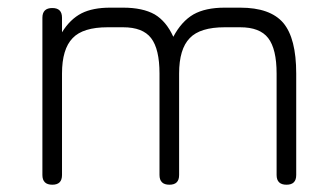

<svg xmlns="http://www.w3.org/2000/svg" viewBox="-20 -494 898 514"><path d="M581.5 -473.5C581.5 -473.5 623 -473.5 623 -473.5C676.5 -473.5 715 -460 738.5 -432.5C761.5 -405 773 -360 773 -297C773 -297 773 -297 773 -297C773 -297 773 -25.5 773 -25.5C773 -8 764.5 0.5 747 0.5C747 0.5 747 0.5 747 0.5C729.5 0.5 720.5 -8 720.5 -25.5C720.5 -25.5 720.5 -25.5 720.5 -25.5C720.5 -25.5 720.5 -297 720.5 -297C720.5 -341 713 -372.5 698 -392C683 -411.5 658 -421 623 -421C623 -421 623 -421 623 -421C623 -421 581.5 -421 581.5 -421C538 -421 506.5 -411.5 488 -392C469 -372.5 459.5 -341 459.5 -297C459.5 -297 459.5 -297 459.5 -297C459.5 -297 459.5 -25.5 459.5 -25.5C459.5 -8 451 0.5 433.5 0.5C433.5 0.5 433.5 0.5 433.5 0.5C416 0.5 407 -8 407 -25.5C407 -25.5 407 -25.5 407 -25.5C407 -25.5 407 -297 407 -297C407 -341 399.5 -372.5 384.5 -392C369.5 -411.5 344.5 -421 309.5 -421C309.5 -421 309.5 -421 309.5 -421C309.5 -421 268 -421 268 -421C224.5 -421 193 -411.5 174.5 -392C155.5 -372.5 146 -341 146 -297C146 -297 146 -297 146 -297C146 -297 146 -25.5 146 -25.5C146 -8 137.5 0.5 120 0.5C120 0.5 120 0.5 120 0.5C102.5 0.5 93.5 -8 93.5 -25.5C93.5 -25.5 93.5 -25.5 93.5 -25.5C93.5 -25.5 93.5 -446.5 93.5 -446.5C93.5 -464 102.5 -472.5 120 -472.5C120 -472.5 120 -472.5 120 -472.5C137.5 -472.5 146 -464 146 -446.5C146 -446.5 146 -446.5 146 -446.5C146 -446.5 146 -407.5 146 -407.5C160.5 -431 178 -448 198.5 -458.5C218.5 -468.5 244 -473.5 275 -473.5C275 -473.5 275 -473.5 275 -473.5C275 -473.5 309.5 -473.5 309.5 -473.5C344.5 -473.5 372.5 -467.5 394 -455.5C415 -443 431.5 -423 444 -395.5C444 -395.5 444 -395.5 444 -395.5C458.5 -423 476.5 -443 498 -455.5C519.5 -467.5 547 -473.5 581.5 -473.5C581.5 -473.5 581.5 -473.5 581.5 -473.5Z"/></svg>

Font: Jura-Fortis-Regular
Style: Regular
Weight: 500
Designer: Daniel Johnson, Alexei Vanyashin, Mirko Velimirovic
Foundry: Daniel Johnson
Version: ""